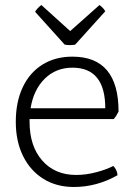

<svg xmlns="http://www.w3.org/2000/svg" viewBox="-20 -736 538 766"><path d="M434 -261H98V-250Q98 -153 148.5 -95.5Q199 -38 284 -38Q323 -38 364.5 -49Q406 -60 432 -74Q440 -66 444 -56.5Q448 -47 449 -37Q366 10 275 10Q205 10 153 -22.5Q101 -55 72 -113.5Q43 -172 43 -250Q43 -329 70.5 -387.5Q98 -446 149 -478Q200 -510 269 -510Q453 -510 453 -291Q445 -274 434 -261ZM102 -304H400Q400 -466 269 -466Q203 -466 158.5 -422Q114 -378 102 -304ZM400 -691 280 -558Q276 -557 270 -556.5Q264 -556 259 -556Q254 -556 248 -556.5Q242 -557 238 -558L120 -689Q128 -703 145 -716L260 -612L377 -716Q387 -708 391.5 -703Q396 -698 400 -691Z"/></svg>

Font: Scope One
Style: Regular
Weight: 400
Designer: Dalton Maag Ltd
Foundry: Dalton Maag Ltd
Version: Version 1.001; ttfautohint (v1.4.1) -l 11 -r 50 -G 50 -x 14 